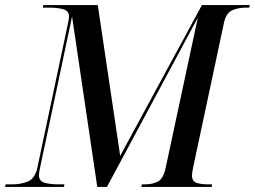

<svg xmlns="http://www.w3.org/2000/svg" viewBox="-44 -734 1001 754"><path d="M-24 0 -22 -10H4Q38 -10 65 -21Q92 -32 102 -72L221 -633Q227 -659 227 -670Q227 -691 205 -697.5Q183 -704 149 -704H124L126 -714H340L428 -122L749 -714H937L935 -704H921Q890 -704 866.5 -693Q843 -682 835 -642L715 -79Q710 -56 710 -45Q710 -22 728 -16Q746 -10 774 -10H789L787 0H511L513 -10H524Q556 -10 577 -21.5Q598 -33 607 -77L733 -665L376 0H338L239 -669L113 -74Q109 -56 109 -46Q109 -23 130.5 -16.5Q152 -10 187 -10H209L207 0Z"/></svg>

Font: Noto Serif Display SemiCondensed Medium
Style: Italic
Weight: 500
Width: 4
Italic angle: -12°
Designer: Monotype Design Team
Foundry: Monotype Imaging Inc.
Version: Version 2.009